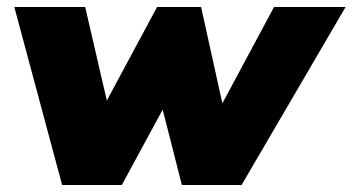

<svg xmlns="http://www.w3.org/2000/svg" viewBox="-20 -530 1010 550"><path d="M158 0 21 -510H224L286 -242L430 -510H556L617 -234L765 -510H970L672 0H501L446 -216L329 0Z"/></svg>

Font: Winston Black
Style: Italic
Weight: 900
Italic angle: -9°
Designer: Original fonts by Vernon Adams / Changes by Cristiano Sobral
Foundry: VOriginal fonts by Vernon Adams / Changes by Cristiano Sobral
Version: Version 2.503;July 17, 2020;FontCreator 13.0.0.2655 64-bit